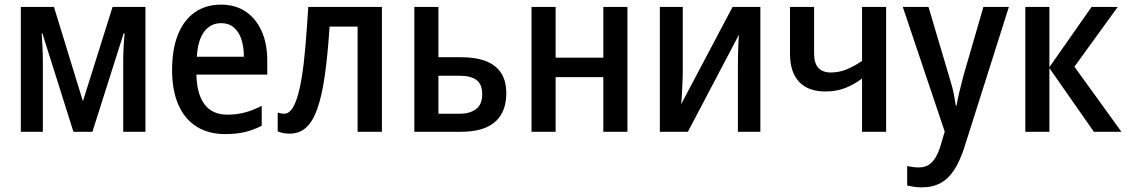

<svg xmlns="http://www.w3.org/2000/svg" viewBox="-20 -569 4867 829"><path d="M608 -539V0H512V-305Q512 -332 513.5 -362.5Q515 -393 518 -425H514L379 0H297L163 -425H160Q162 -395 163.5 -364Q165 -333 165 -304V0H70V-539H213L338 -132L466 -539Z M934 -549Q997 -549 1041.5 -518.5Q1086 -488 1110 -434Q1134 -380 1134 -307V-247H828Q830 -162 863.5 -118Q897 -74 961 -74Q1003 -74 1038 -83.5Q1073 -93 1110 -112V-26Q1075 -8 1038 1Q1001 10 953 10Q880 10 828.5 -22.5Q777 -55 750 -117Q723 -179 723 -266Q723 -357 748.5 -420Q774 -483 821.5 -516Q869 -549 934 -549ZM935 -469Q889 -469 861.5 -432Q834 -395 830 -324H1033Q1033 -366 1022.5 -398.5Q1012 -431 990 -450Q968 -469 935 -469Z M1629 0H1524V-454H1403Q1395 -331 1382.5 -243.5Q1370 -156 1350.5 -100.5Q1331 -45 1302 -18.5Q1273 8 1231 8Q1217 8 1203 5.5Q1189 3 1179 -2V-83Q1185 -81 1192.5 -79.5Q1200 -78 1208 -78Q1224 -78 1237.5 -94.5Q1251 -111 1262.5 -146Q1274 -181 1283 -236Q1292 -291 1298.5 -366.5Q1305 -442 1311 -539H1629Z M1970 -322Q2036 -322 2079.5 -304.5Q2123 -287 2144.5 -252.5Q2166 -218 2166 -166Q2166 -114 2145 -76.5Q2124 -39 2080.5 -19.5Q2037 0 1969 0H1769V-539H1873V-322ZM2062 -162Q2062 -205 2037.5 -223.5Q2013 -242 1963 -242H1873V-78H1965Q2009 -78 2035.5 -98Q2062 -118 2062 -162Z M2379 -539V-320H2585V-539H2689V0H2585V-236H2379V0H2275V-539Z M2928 -252Q2928 -239 2927 -221.5Q2926 -204 2925.5 -185Q2925 -166 2923.5 -148.5Q2922 -131 2921 -119L3143 -539H3263V0H3166V-281Q3166 -302 3166.5 -327.5Q3167 -353 3168 -378Q3169 -403 3171 -420L2950 0H2829V-539H2928Z M3495 -338Q3495 -296 3513.5 -276Q3532 -256 3567 -256Q3604 -256 3637 -270Q3670 -284 3702 -306V-539H3806V0H3702V-230Q3668 -204 3629.5 -189Q3591 -174 3544 -174Q3469 -174 3430 -216Q3391 -258 3391 -336V-539H3495Z M3878 -539H3989L4078 -239Q4085 -217 4090.5 -196Q4096 -175 4100 -154Q4104 -133 4107 -113H4110Q4114 -138 4122 -171Q4130 -204 4139 -239L4226 -539H4336L4142 73Q4124 127 4100 164.5Q4076 202 4041.5 221Q4007 240 3960 240Q3941 240 3925.5 237.5Q3910 235 3897 232V148Q3907 150 3920 152Q3933 154 3946 154Q3972 154 3989.5 143Q4007 132 4020 110Q4033 88 4042 57L4059 -1Z M4693 -539H4806L4619 -281L4822 0H4703L4511 -275V0H4407V-539H4511V-279Z"/></svg>

Font: Noto Sans Display SemiCondensed Medium
Style: Regular
Weight: 500
Width: 4
Designer: Monotype Design Team
Foundry: Monotype Imaging Inc.
Version: Version 2.003